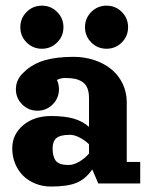

<svg xmlns="http://www.w3.org/2000/svg" viewBox="-20 -665 553 696"><path d="M76.5 -621.7Q99.4 -644.5 131.8 -644.5Q164.3 -644.5 187.1 -621.7Q210 -598.9 210 -566.4Q210 -533.9 187.1 -511.1Q164.3 -488.3 131.8 -488.3Q99.4 -488.3 76.5 -511.1Q53.7 -533.9 53.7 -566.4Q53.7 -598.9 76.5 -621.7ZM310.9 -621.7Q333.7 -644.5 366.2 -644.5Q398.7 -644.5 421.5 -621.7Q444.3 -598.9 444.3 -566.4Q444.3 -533.9 421.5 -511.1Q398.7 -488.3 366.2 -488.3Q333.7 -488.3 310.9 -511.1Q288.1 -533.9 288.1 -566.4Q288.1 -598.9 310.9 -621.7ZM439.5 -294.2V-78.1H488.3V0H336.2L314.5 -50.8Q289.6 -15.1 256.7 -2Q223.9 11.2 165 11.2Q134.5 11.2 108.3 0.6Q82 -10 63.6 -28.3Q45.2 -46.6 34.8 -72.3Q24.4 -97.9 24.4 -127.2Q24.4 -177.7 64 -211.1Q103.5 -244.4 165 -244.4Q214.6 -244.4 247.1 -235Q279.5 -225.6 302.7 -205.1V-308.6Q302.7 -330.6 296.8 -345.3Q290.8 -360.1 278.8 -368Q266.8 -376 252 -379.2Q237.1 -382.3 216.3 -382.3Q199.7 -382.3 186.3 -375.2Q193.8 -359.4 193.8 -341.8Q193.8 -309.3 171 -286.5Q148.2 -263.7 115.7 -263.7Q83.3 -263.7 60.4 -286.5Q37.6 -309.3 37.6 -341.8Q37.6 -358.4 44.1 -373Q50.5 -387.7 62 -398.7Q71.8 -408.9 82.3 -417.1Q92.8 -425.3 108.8 -433.5Q124.8 -441.7 143.6 -447Q162.4 -452.4 188.6 -455.7Q214.8 -459 246.1 -459Q286.6 -459 322.3 -447Q357.9 -435.1 383.8 -413.8Q409.7 -392.6 424.6 -361.6Q439.5 -330.6 439.5 -294.2ZM302.7 -108.4V-142.1Q287.6 -156.5 268.7 -166.4Q249.8 -176.3 233.6 -176.3Q199 -176.3 184.8 -164.7Q170.7 -153.1 170.7 -127.2Q170.7 -96.2 182.9 -81.5Q195.1 -66.9 228.3 -66.9Q247.1 -66.9 267.5 -79Q287.8 -91.1 302.7 -108.4Z"/></svg>

Font: Orelega One
Style: Regular
Weight: 400
Version: Version 1.1 ; ttfautohint (v1.8.3)